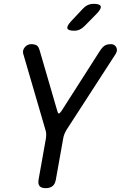

<svg xmlns="http://www.w3.org/2000/svg" viewBox="-20 -970 640 1000"><path d="M218 10Q195 10 186 -1Q177 -12 181 -35L219 -248Q221 -261 220.5 -273Q220 -285 216 -296L101 -690Q98 -700 101 -709Q104 -718 110 -725Q116 -732 124.5 -736Q133 -740 141 -740Q160 -740 170.5 -734Q181 -728 187 -706L279 -390Q282 -379 286.5 -379Q291 -379 299 -390L501 -706Q516 -728 528 -734Q540 -740 559 -740Q567 -740 574 -736Q581 -732 585 -725Q589 -718 589 -709Q589 -700 583 -690L328 -296Q321 -285 316 -273Q311 -261 309 -248L271 -35Q267 -12 254 -1Q241 10 218 10ZM366 -810Q335 -810 331 -822Q327 -834 350 -859L411 -924Q423 -937 437 -943.5Q451 -950 468 -950Q500 -950 504.5 -937.5Q509 -925 484 -899L420 -834Q408 -822 395 -816Q382 -810 366 -810Z"/></svg>

Font: Maple Mono Normal NL
Style: Italic
Weight: 400
Italic angle: -10°
Monospace: yes
Designer: subframe7536
Version: Version 7.000